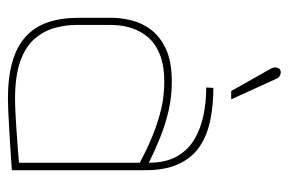

<svg xmlns="http://www.w3.org/2000/svg" viewBox="-142 -577 729 485"><g transform="rotate(90 222.5 -334.5)"><path d="M179 -668Q177 -673 173.5 -675.5Q170 -678 165.5 -679Q161 -680 157 -678Q153 -676 151.5 -672Q150 -668 150.5 -663.5Q151 -659 153 -655L210 -554H231ZM391 -346Q361 -361 327.5 -374.5Q294 -388 259 -396Q224 -404 187 -404Q136 -404 104.5 -389.5Q73 -375 55.5 -352Q38 -329 31.5 -302.5Q25 -276 25 -252V-169Q25 -124 36.5 -90.5Q48 -57 73 -34.5Q98 -12 137 -1Q176 10 230 10Q241 10 263 9Q285 8 310.5 6.5Q336 5 359 3.5Q382 2 396.5 1Q411 0 410 0V-336Q410 -389 393.5 -423Q377 -457 348.5 -475.5Q320 -494 282 -501.5Q244 -509 202 -509L201 -491Q237 -491 271 -484Q305 -477 332 -461Q359 -445 375 -417Q391 -389 391 -346ZM391 -323V-18Q392 -18 380 -17Q368 -16 348.5 -14.5Q329 -13 306.5 -11.5Q284 -10 263.5 -9Q243 -8 230 -8Q171 -8 134 -21.5Q97 -35 77.5 -58Q58 -81 50.5 -108.5Q43 -136 43 -163V-250Q43 -278 51 -302.5Q59 -327 75.5 -345.5Q92 -364 119.5 -374.5Q147 -385 186 -385Q223 -385 256 -377Q289 -369 322.5 -355.5Q356 -342 391 -323Z"/></g></svg>

Font: Advent Pro Thin
Style: Regular
Weight: 250
Version: Version 3.000